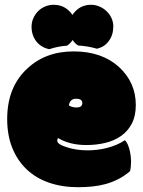

<svg xmlns="http://www.w3.org/2000/svg" viewBox="-20 -761 593 796"><path d="M296.9 -315.4Q321.3 -315.4 321.3 -334Q321.3 -351.6 295.4 -351.6Q269.5 -351.6 265.6 -323.7Q279.8 -315.4 296.9 -315.4ZM303.2 15.1Q237.3 15.1 183.1 -3.7Q128.9 -22.5 90.6 -58.8Q52.2 -95.2 31 -147.7Q9.8 -200.2 9.8 -267.6Q9.8 -399.4 92.3 -476.1Q168.5 -547.9 285.2 -547.9Q401.4 -547.9 472.7 -483.9Q543 -419.4 543 -325.7Q543 -279.8 526.4 -248.3Q509.8 -216.8 481.4 -197Q453.1 -177.2 416 -168.5Q378.9 -159.7 338.4 -159.7Q269 -159.7 221.2 -188.5Q217.3 -185.5 217.3 -177.7Q217.3 -163.1 255.9 -150.9Q294.9 -137.7 343.8 -137.7Q362.8 -137.7 383.3 -140.1Q403.8 -142.6 423.8 -147.7Q443.8 -152.8 462.9 -160.9Q481.9 -168.9 497.6 -179.7Q504.4 -173.8 509.3 -162.6Q514.2 -151.4 517.3 -138.7Q520.5 -126 522 -113.3Q523.4 -100.6 523.4 -91.8Q523.4 -68.8 519 -51.3Q495.6 -31.2 470.2 -18.3Q444.8 -5.4 418 2Q391.1 9.3 362.3 12.2Q333.5 15.1 303.2 15.1ZM202.6 -741.2Q251.5 -741.2 280.3 -699.2Q309.1 -741.2 356.9 -741.2Q375.5 -741.2 392.1 -734.1Q408.7 -727.1 421.6 -714.8Q434.6 -702.6 442.1 -686.3Q449.7 -669.9 449.7 -651.4Q449.7 -615.7 430.9 -590.6Q412.1 -565.4 381.3 -559.1Q346.2 -569.8 304.2 -572.3Q290 -581.1 281.2 -595.2Q271.5 -580.6 258.3 -571.8Q218.8 -568.8 184.6 -557.1Q168.5 -560.1 154.8 -568.1Q141.1 -576.2 131.3 -588.4Q121.6 -600.6 116.2 -616.2Q110.8 -631.8 110.8 -649.9Q110.8 -668.9 118.2 -685.5Q125.5 -702.1 137.9 -714.6Q150.4 -727.1 167 -734.1Q183.6 -741.2 202.6 -741.2Z"/></svg>

Font: Modak sl
Style: Regular
Weight: 400
Designer: Sarang Kulkarni, Maithili Shingre, Noopur Datye
Foundry: Ek Type
Version: Version 1.036;PS Version 1.000;hotconv 1.0.79;makeotf.lib2.5